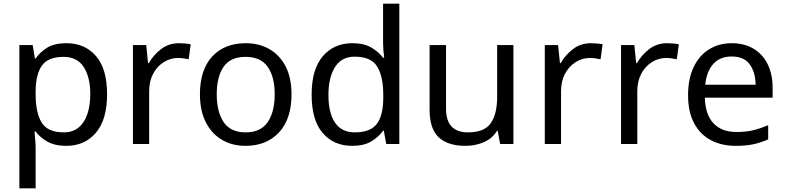

<svg xmlns="http://www.w3.org/2000/svg" viewBox="-20 -780 4256 1040"><path d="M340 -546Q439 -546 499.5 -477Q560 -408 560 -269Q560 -132 499.5 -61Q439 10 339 10Q277 10 236.5 -13Q196 -36 173 -68H167Q168 -51 170.5 -25Q173 1 173 20V240H85V-536H157L169 -463H173Q197 -498 236 -522Q275 -546 340 -546ZM324 -472Q242 -472 208 -426Q174 -380 173 -286V-269Q173 -170 205.5 -116.5Q238 -63 326 -63Q374 -63 406 -89.5Q438 -116 453.5 -163Q469 -210 469 -270Q469 -362 433.5 -417Q398 -472 324 -472Z M950 -546Q965 -546 982 -544.5Q999 -543 1013 -540L1002 -459Q989 -462 973 -464Q957 -466 944 -466Q903 -466 867 -443.5Q831 -421 809.5 -380.5Q788 -340 788 -286V0H700V-536H772L782 -438H786Q811 -482 852.5 -514Q894 -546 950 -546Z M1559 -269Q1559 -136 1491.5 -63Q1424 10 1309 10Q1238 10 1182.5 -22.5Q1127 -55 1095 -117.5Q1063 -180 1063 -269Q1063 -402 1129.5 -474Q1196 -546 1312 -546Q1384 -546 1440 -513.5Q1496 -481 1527.5 -419.5Q1559 -358 1559 -269ZM1154 -269Q1154 -174 1191.5 -118.5Q1229 -63 1311 -63Q1392 -63 1430 -118.5Q1468 -174 1468 -269Q1468 -364 1430 -418Q1392 -472 1310 -472Q1228 -472 1191 -418Q1154 -364 1154 -269Z M1888 10Q1788 10 1728 -59.5Q1668 -129 1668 -267Q1668 -405 1728.5 -475.5Q1789 -546 1889 -546Q1951 -546 1990.5 -523Q2030 -500 2055 -467H2061Q2059 -480 2057 -505.5Q2055 -531 2055 -546V-760H2143V0H2072L2059 -72H2055Q2031 -38 1991 -14Q1951 10 1888 10ZM1902 -63Q1987 -63 2021.5 -109.5Q2056 -156 2056 -250V-266Q2056 -366 2023 -419.5Q1990 -473 1901 -473Q1830 -473 1794.5 -416.5Q1759 -360 1759 -265Q1759 -169 1794.5 -116Q1830 -63 1902 -63Z M2761 -536V0H2689L2676 -71H2672Q2646 -29 2600 -9.5Q2554 10 2502 10Q2405 10 2356 -36.5Q2307 -83 2307 -185V-536H2396V-191Q2396 -63 2515 -63Q2604 -63 2638.5 -113Q2673 -163 2673 -257V-536Z M3181 -546Q3196 -546 3213 -544.5Q3230 -543 3244 -540L3233 -459Q3220 -462 3204 -464Q3188 -466 3175 -466Q3134 -466 3098 -443.5Q3062 -421 3040.5 -380.5Q3019 -340 3019 -286V0H2931V-536H3003L3013 -438H3017Q3042 -482 3083.5 -514Q3125 -546 3181 -546Z M3594 -546Q3609 -546 3626 -544.5Q3643 -543 3657 -540L3646 -459Q3633 -462 3617 -464Q3601 -466 3588 -466Q3547 -466 3511 -443.5Q3475 -421 3453.5 -380.5Q3432 -340 3432 -286V0H3344V-536H3416L3426 -438H3430Q3455 -482 3496.5 -514Q3538 -546 3594 -546Z M3944 -546Q4012 -546 4062 -516Q4112 -486 4138.5 -431.5Q4165 -377 4165 -304V-251H3798Q3800 -160 3844.5 -112.5Q3889 -65 3969 -65Q4020 -65 4059.5 -74.5Q4099 -84 4141 -102V-25Q4100 -7 4060 1.5Q4020 10 3965 10Q3888 10 3830 -21Q3772 -52 3739.5 -113Q3707 -174 3707 -264Q3707 -352 3736.5 -415Q3766 -478 3819.5 -512Q3873 -546 3944 -546ZM3943 -474Q3880 -474 3843.5 -433.5Q3807 -393 3800 -321H4073Q4072 -389 4041 -431.5Q4010 -474 3943 -474Z"/></svg>

Font: Apis
Style: Regular
Weight: 400
Designer: Monotype Design Team
Foundry: Monotype Imaging Inc.
Version: Version 2.000; build 0001